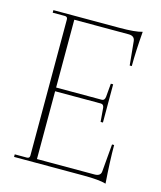

<svg xmlns="http://www.w3.org/2000/svg" viewBox="-100 -713 667 796"><g transform="rotate(15 233.0 -315.0)"><path d="M428 9Q399 0 330 0H33V-11H85Q97 -11 97 -23V-607Q97 -619 85 -619H33V-630H316Q385 -630 414 -639Q407 -553 407 -490H398L388 -592Q386 -614 360 -614H127V-323H323Q335 -323 337 -339L342 -397H352V-233H342L337 -293Q335 -307 323 -307H127V-16H374Q401 -16 402 -38L412 -155H421Q421 -86 428 9Z"/></g></svg>

Font: Arapey Thin-Display
Style: Regular
Weight: 100
Designer: Eduardo Rodriguez Tunni
Foundry: Eduardo Rodriguez Tunni
Version: Version 4.000